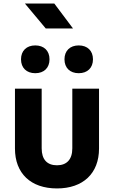

<svg xmlns="http://www.w3.org/2000/svg" viewBox="-20 -1048 640 1078"><path d="M237 -888H390L285 -1028H120ZM422 -637C471 -637 502 -667 502 -715C502 -763 471 -793 422 -793C373 -793 342 -763 342 -715C342 -667 373 -637 422 -637ZM178 -637C227 -637 258 -667 258 -715C258 -763 227 -793 178 -793C129 -793 98 -763 98 -715C98 -667 129 -637 178 -637ZM300 10C446 10 536 -74 536 -214V-550H386V-215C386 -153 355 -120 300 -120C244 -120 214 -153 214 -215V-550H64V-214C64 -75 152 10 300 10Z"/></svg>

Font: JetBrains Mono ExtraBold
Style: Regular
Weight: 800
Monospace: yes
Designer: Philipp Nurullin, Konstantin Bulenkov
Foundry: JetBrains
Version: Version 2.305